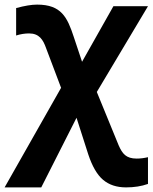

<svg xmlns="http://www.w3.org/2000/svg" viewBox="-44 -573 662 833"><path d="M117 -553C93 -553 63 -548 26 -538V-419C45 -425 64 -428 82 -428C126 -428 143 -401 156 -364L221 -192L-24 240H135L288 -62L339 97C356 148 377 185 403 207C429 229 462 240 503 240C538 240 570 235 598 225V109C581 113 565 115 549 115C503 115 487 94 471 58L376 -174L598 -546H448L312 -305L276 -413C248 -498 222 -553 117 -553Z"/></svg>

Font: Passageway
Style: Regular
Weight: 700
Foundry: Ascender Corporation
Version: Version 1.11